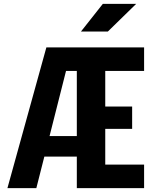

<svg xmlns="http://www.w3.org/2000/svg" viewBox="-20 -976 818 996"><path d="M378.5 0H727.5V-122H526V-307.5H665.5V-423.5H526V-608H727.5V-730H220.5L18.5 0H168.5L210 -163.5H378.5ZM237 -270 322.5 -608H378.5V-270ZM400 -812.5 513.5 -956H686.5L539.5 -812.5Z"/></svg>

Font: Monaspace Neon Wide
Style: Bold
Weight: 700
Width: 7
Designer: Riley Cran & the Lettermatic Team
Foundry: Lettermatic
Version: Version 1.000 (Monaspace Neon)